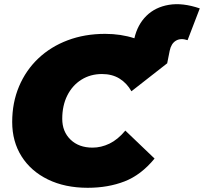

<svg xmlns="http://www.w3.org/2000/svg" viewBox="-20 -877 970 913"><path d="M397 16Q289 16 208 -23.5Q127 -63 82.5 -133.5Q38 -204 38 -297Q38 -389 70.5 -466Q103 -543 162 -599Q221 -655 302 -685.5Q383 -716 480 -716Q555 -716 619 -695Q634 -760 676 -801.5Q718 -843 783 -854Q848 -865 930 -837L872 -686Q839 -697 816.5 -683.5Q794 -670 787 -636L775 -576L605 -443Q583 -482 548 -503.5Q513 -525 465 -525Q410 -525 367 -498Q324 -471 300 -423Q276 -375 276 -312Q276 -251 315.5 -213Q355 -175 420 -175Q461 -175 500.5 -194Q540 -213 576 -256L715 -123Q651 -45 572.5 -14.5Q494 16 397 16Z"/></svg>

Font: Montserrat Black
Style: Italic
Weight: 900
Italic angle: -11.3°
Designer: Julieta Ulanovsky
Foundry: Julieta Ulanovsky
Version: Version 9.000; ttfautohint (v1.8.4.7-5d5b)